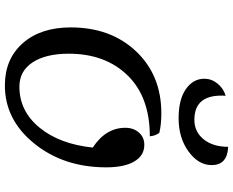

<svg xmlns="http://www.w3.org/2000/svg" viewBox="-102 -804 932 767"><g transform="rotate(90 363.5 -421.0)"><path d="M453 -669Q378 -669 336.5 -698Q295 -727 295 -772Q295 -800 314 -824Q333 -848 363 -857Q355 -732 459 -732Q507 -732 537 -769Q567 -806 567 -867Q640 -864 640 -801Q640 -748 585.5 -708.5Q531 -669 453 -669ZM322 25Q216 25 153 -46.5Q90 -118 90 -238Q90 -398 185.5 -499Q281 -600 433 -600Q478 -600 511 -592Q523 -577 525 -554Q368 -554 281.5 -465Q195 -376 195 -230Q195 -139 229.5 -86Q264 -33 327 -33Q424 -33 490 -113Q556 -193 570 -326Q491 -378 491 -456Q491 -489 510 -510.5Q529 -532 559 -532Q602 -532 625.5 -492Q649 -452 649 -380Q649 -210 554 -92.5Q459 25 322 25Z"/></g></svg>

Font: Lemonada Light
Style: Regular
Weight: 300
Designer: Mohamed Gaber (Arabic), Eduardo Tunni (Latin)
Foundry: Kief Type Foundry
Version: Version 4.004